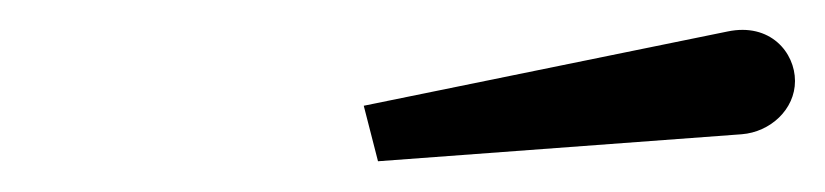

<svg xmlns="http://www.w3.org/2000/svg" viewBox="-20 -809 550 128"><path d="M474.5 -719.5C493.5 -721 510 -736 510 -755C510 -774 493.5 -794 465 -788L222.5 -738.5L232 -701.5Z"/></svg>

Font: Bodoni* 96pt Medium
Style: Italic
Weight: 500
Italic angle: -13°
Version: Version 2.3